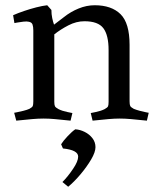

<svg xmlns="http://www.w3.org/2000/svg" viewBox="-20 -452 607 732"><path d="M187 -321V-64Q187 -52 189.5 -47Q192 -42 203 -36Q217 -29 236.5 -25Q256 -21 256 -21L249 8Q211 4 188.5 2Q166 0 146 0Q126 0 103 2Q80 4 42 8L34 -22Q34 -22 44.5 -24Q55 -26 69 -29.5Q83 -33 92 -37Q103 -43 105 -48Q107 -53 107 -66V-336Q107 -350 104 -358.5Q101 -367 90 -369Q83 -371 69.5 -369.5Q56 -368 45.5 -366Q35 -364 35 -364L30 -394Q48 -402 71.5 -410Q95 -418 118.5 -424Q142 -430 160 -432L176 -414Q176 -398 179 -383.5Q182 -369 186 -358L224 -387Q249 -407 279.5 -419.5Q310 -432 341 -432Q405 -432 439.5 -398Q474 -364 474 -281V-66Q474 -53 476.5 -48Q479 -43 490 -37Q500 -33 513 -29.5Q526 -26 536.5 -24Q547 -22 547 -22L540 8Q502 4 479 2Q456 0 436 0Q417 0 394 2Q371 4 333 8L326 -21Q326 -21 345.5 -25Q365 -29 379 -36Q390 -42 392 -47Q394 -52 394 -64V-261Q394 -318 374 -344.5Q354 -371 302 -371Q271 -371 241 -355.5Q211 -340 187 -321ZM267 41Q285 42 303 51Q321 60 332.5 75Q344 90 344 109Q344 128 327.5 156Q311 184 287 212.5Q263 241 240 260L218 242Q239 221 259 191Q278 163 278 145Q278 120 220 114L213 98Q221 85 238 67Q255 49 267 41Z"/></svg>

Font: Buenard
Style: Regular
Weight: 400
Version: Version 2.000